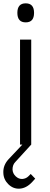

<svg xmlns="http://www.w3.org/2000/svg" viewBox="-30 -866 297 1150"><path d="M154 176 181 204Q167 220 162 225Q127 262 87 264Q49 266 20 237.5Q-9 209 -10 169Q-12 124 21 88L104 0H90V-629H157V0L62 104Q45 121 45 149Q46 173 64 190Q82 207 104 206Q126 204 140 190Q147 184 154 176ZM124 -846Q174 -846 174 -789Q174 -732 124 -732Q74 -732 74 -789Q74 -846 124 -846Z"/></svg>

Font: Sinkin Sans 300 Light
Style: Regular
Weight: 300
Designer: Keith Bates
Foundry: K-Type
Version: Sinkin Sans (version 1.0)  by Keith Bates   •   © 2014   www